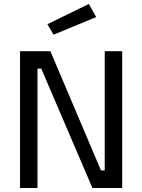

<svg xmlns="http://www.w3.org/2000/svg" viewBox="-20 -948 718 968"><path d="M81 0V-690H234L489 -89H508V-690H596V0H446L188 -602H169V0ZM250 -773 219 -826 428 -928 465 -862Z"/></svg>

Font: Cairo Medium
Style: Regular
Weight: 500
Designer: Mohamed Gaber, Accademia di Belle Arti di Urbino
Foundry: Kief Type Foundry, Accademia di Belle Arti di Urbino
Version: Version 3.117